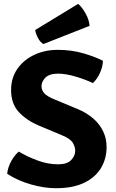

<svg xmlns="http://www.w3.org/2000/svg" viewBox="-20 -954 596 988"><path d="M17 -59.5Q20 -92 37.2 -123.5Q54.5 -155 76.5 -174Q119 -148.5 172.5 -128.5Q226 -108.5 279 -108.5Q325 -108.5 346 -130.2Q367 -152 367 -178.5Q367 -197.5 354.8 -218.8Q342.5 -240 300 -257.5L179.5 -308Q117.5 -334 77.2 -377Q37 -420 37 -491Q37 -552.5 69 -599Q101 -645.5 155.8 -671.5Q210.5 -697.5 278 -697.5Q348 -697.5 409.5 -679.5Q471 -661.5 510 -641Q508 -608.5 494 -577.8Q480 -547 458 -526.5Q419.5 -545 369 -560Q318.5 -575 278.5 -575Q234 -575 213.8 -554.5Q193.5 -534 193.5 -511Q193.5 -490 207.8 -474.2Q222 -458.5 255.5 -444.5L378 -393.5Q425.5 -374 459.2 -344.8Q493 -315.5 510.8 -278.2Q528.5 -241 528.5 -197.5Q528.5 -137.5 499.8 -89.5Q471 -41.5 413.2 -13.5Q355.5 14.5 268.5 14.5Q207.5 14.5 139.8 -4.8Q72 -24 17 -59.5ZM382 -934Q400 -920 419.2 -886.8Q438.5 -853.5 441 -821L203.5 -727.5Q187.5 -736 175.8 -758Q164 -780 161 -799.5Z"/></svg>

Font: Signika Negative Light
Style: Bold
Weight: 700
Version: Version 2.001